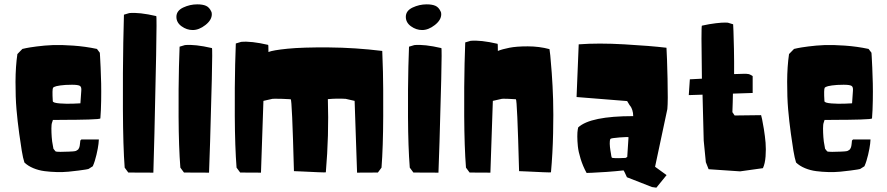

<svg xmlns="http://www.w3.org/2000/svg" viewBox="-20 -785 4061 879"><path d="M352.5 -146.5H432.6Q433.1 -145.5 430.9 -126.2Q428.7 -106.9 421.6 -76.4Q414.6 -45.9 404.8 -23.9Q403.3 -22.9 401.4 -21.7Q399.4 -20.5 394.8 -17.6Q390.1 -14.6 387.2 -12.7Q384.3 -10.7 384.3 -11.2L372.1 -8.8Q360.4 -6.8 339.8 -4.2Q319.3 -1.5 293.9 1Q268.6 3.4 239.7 2.7Q210.9 2 184.1 -1.5Q157.2 -4.9 132.6 -15.1Q107.9 -25.4 91.8 -41L85.4 -64.5Q83 -75.7 79.6 -95.2Q76.2 -114.7 68.1 -172.6Q60.1 -230.5 55.4 -285.2Q50.8 -339.8 51 -410.6Q51.3 -481.4 59.6 -537.6L82.5 -561Q88.9 -562.5 100.1 -564.9Q111.3 -567.4 147.7 -572.3Q184.1 -577.1 221.9 -578.6Q259.8 -580.1 315.2 -576.2Q370.6 -572.3 423.8 -561L437 -543.5Q437.5 -536.6 438.2 -524.2Q439 -511.7 440.7 -474.9Q442.4 -438 443.1 -403.3Q443.8 -368.7 443.1 -323.7Q442.4 -278.8 439.5 -243.2Q439.5 -239.3 385 -237.8Q330.6 -236.3 276.4 -236.3L222.2 -235.8L218.3 -223.6Q215.3 -216.3 215.3 -197Q215.3 -177.7 216.8 -157.2L218.8 -137.2L224.6 -104L233.9 -92.3Q237.3 -89.8 257.1 -89.8Q276.9 -89.8 294.9 -90.8L313.5 -91.8Q318.8 -92.3 323.2 -93Q327.6 -93.8 330.8 -95.9Q334 -98.1 336.4 -99.6Q338.9 -101.1 340.6 -105.2Q342.3 -109.4 343.3 -110.8Q344.2 -112.3 345 -117.9Q345.7 -123.5 345.9 -125Q346.2 -126.5 346.9 -133.3Q347.7 -140.1 347.7 -141.6ZM221.7 -321.8Q222.2 -314 253.7 -311.5Q285.2 -309.1 316.4 -310.5L348.1 -312Q351.1 -357.9 352.1 -369.1Q354 -387.7 345 -392.3Q335.9 -397 309.6 -397Q277.3 -397 255.9 -393.8Q234.4 -390.6 228.5 -387.2L223.1 -383.8Q218.3 -376.5 221.7 -321.8Z M567.4 4.9 550.8 -17.6Q543.5 -110.8 542.7 -285.9Q542 -460.9 544.4 -589.4L547.4 -717.8L571.8 -725.1Q617.2 -729.5 695.3 -711.4Q698.2 -710.9 694.8 -531.7Q691.4 -352.5 687 -173.8L682.1 5.4Z M822.3 4.9 805.7 -17.6Q798.3 -110.8 797.6 -249.3Q796.9 -387.7 799.3 -479.5L802.2 -571.3L826.7 -578.6Q872.1 -583 950.2 -564.9Q953.1 -564.5 949.7 -421.9Q946.3 -279.3 941.9 -136.7L937 5.4ZM949.7 -719.7Q949.7 -693.4 920.4 -670.4Q891.1 -647.5 862.3 -647.5Q835 -647.5 811.3 -664.6Q787.6 -681.6 787.6 -708Q787.6 -735.8 818.6 -750.5Q849.6 -765.1 882.8 -765.1Q908.2 -765.1 923.3 -758.3Q938.5 -751.5 947.3 -731.9Q949.7 -728 949.7 -719.7Z M1726.6 -17.6 1710 4.9 1614.7 5.4Q1607.9 -177.7 1603.5 -323.2L1562.5 -332.5Q1523.4 -335 1481 -331.1Q1486.3 -165.5 1471.7 3.9Q1471.7 4.9 1435.1 3.4Q1398.4 2 1362.3 0L1325.7 -1.5Q1316.9 -330.1 1311 -330.6Q1293 -332 1272 -332.5Q1251 -333 1239.3 -333L1227.1 -332.5L1186 -323.2L1174.8 5.4L1079.6 4.9L1063 -17.6Q1055.7 -110.8 1054.9 -252.9Q1054.2 -395 1056.6 -490.2L1059.6 -585.9L1084 -593.3Q1129.4 -597.7 1207.5 -579.6Q1209 -579.6 1209 -546.9Q1229 -555.2 1296.4 -562Q1363.8 -568.8 1485.4 -567.9Q1606.9 -566.9 1730 -551.8Q1731.4 -515.6 1733.2 -455.8Q1734.9 -396 1734.4 -253.4Q1733.9 -110.8 1726.6 -17.6Z M1872.6 4.9 1856 -17.6Q1848.6 -110.8 1847.9 -249.3Q1847.2 -387.7 1849.6 -479.5L1852.5 -571.3L1877 -578.6Q1922.4 -583 2000.5 -564.9Q2003.4 -564.5 2000 -421.9Q1996.6 -279.3 1992.2 -136.7L1987.3 5.4ZM2000 -719.7Q2000 -693.4 1970.7 -670.4Q1941.4 -647.5 1912.6 -647.5Q1885.3 -647.5 1861.6 -664.6Q1837.9 -681.6 1837.9 -708Q1837.9 -735.8 1868.9 -750.5Q1899.9 -765.1 1933.1 -765.1Q1958.5 -765.1 1973.6 -758.3Q1988.8 -751.5 1997.6 -731.9Q2000 -728 2000 -719.7Z M2259.3 -551.8Q2279.8 -560.1 2312 -566.4Q2344.2 -572.8 2396.2 -572.8Q2448.2 -572.8 2495.6 -560.1Q2497.1 -549.8 2499.3 -531Q2501.5 -512.2 2505.9 -451.9Q2510.3 -391.6 2512.2 -329.1Q2514.2 -266.6 2512.2 -175Q2510.3 -83.5 2502.4 3.9Q2502.4 4.9 2465.8 3.4Q2429.2 2 2393.1 0L2356.4 -1.5Q2347.7 -330.1 2341.8 -330.6Q2323.7 -332 2307.6 -332.5Q2291.5 -333 2284.7 -333L2277.3 -332.5L2236.3 -323.2L2225.1 5.4L2129.9 4.9L2113.3 -17.6Q2106 -110.8 2105.2 -254.2Q2104.5 -397.5 2106.9 -494.1L2109.9 -590.8L2134.3 -598.1Q2179.7 -602.5 2257.8 -584.5Q2259.3 -584.5 2259.3 -551.8Z M2857.4 -156.7Q2856 -158.7 2816.4 -155.8Q2776.9 -152.8 2774.4 -148.9Q2771 -141.6 2771.5 -126.7Q2772 -111.8 2774.4 -97.2L2776.9 -82.5Q2778.8 -66.9 2780.8 -63.5Q2782.2 -61.5 2797.9 -61Q2813.5 -60.5 2828.6 -61.5L2843.8 -62L2851.6 -66.4ZM3031.7 16.6 2984.9 74.2 2964.8 71.3 2850.1 26.4Q2849.6 25.4 2848.9 23.7Q2848.1 22 2846.2 17.8Q2844.2 13.7 2842.5 9.8Q2840.8 5.9 2838.9 2.2Q2836.9 -1.5 2835.7 -3.4Q2834.5 -5.4 2834.5 -4.9Q2800.3 -1 2758.1 2Q2715.8 4.9 2690.4 5.9L2665.5 6.8Q2648.4 -24.4 2638.2 -57.6Q2627.9 -90.8 2625.5 -115.5Q2623 -140.1 2623 -160.4Q2623 -180.7 2625 -191.4L2627 -201.7Q2683.1 -253.4 2878.9 -253.4Q2878.9 -268.6 2874.8 -281Q2870.6 -293.5 2866.2 -298.8L2862.3 -303.7L2851.1 -322.3L2619.6 -340.8L2629.4 -582Q2719.2 -588.9 2838.4 -582Q2957.5 -575.2 3031.2 -566.4Q3033.7 -529.3 3036.1 -425.3Q3038.6 -321.3 3035.2 -285.6L2979 -21.5Z M3133.3 -349.6 3138.2 -421.9Q3161.1 -423.3 3193.4 -424.8Q3189.5 -667 3193.4 -667.5Q3228 -675.3 3257.8 -678.7Q3287.6 -682.1 3299.8 -681.6L3312 -681.2L3336.4 -673.8Q3336.9 -662.6 3337.9 -642.1Q3338.9 -621.6 3340.1 -561.8Q3341.3 -502 3340.8 -445.8Q3397.5 -448.2 3403.3 -446.3Q3407.7 -446.3 3413.3 -443.8Q3418.9 -441.4 3422.4 -439L3425.8 -436.5V-359.4L3335.4 -356.4Q3335.4 -354 3334.5 -316.4Q3333.5 -278.8 3333 -271.5L3343.3 -256.3L3464.4 -257.8Q3466.3 -251 3469 -239Q3471.7 -227.1 3477.1 -194.1Q3482.4 -161.1 3484.9 -131.8Q3487.3 -102.5 3484.9 -69.1Q3482.4 -35.6 3472.7 -15.1L3368.2 -0.5L3224.1 -10.3L3211.4 -42.5L3201.7 -141.1Q3198.7 -258.8 3196.3 -351.6Z M3885.3 -146.5H3965.3Q3965.8 -145.5 3963.6 -126.2Q3961.4 -106.9 3954.3 -76.4Q3947.3 -45.9 3937.5 -23.9Q3936 -22.9 3934.1 -21.7Q3932.1 -20.5 3927.5 -17.6Q3922.9 -14.6 3919.9 -12.7Q3917 -10.7 3917 -11.2L3904.8 -8.8Q3893.1 -6.8 3872.6 -4.2Q3852.1 -1.5 3826.7 1Q3801.3 3.4 3772.5 2.7Q3743.7 2 3716.8 -1.5Q3689.9 -4.9 3665.3 -15.1Q3640.6 -25.4 3624.5 -41L3618.2 -64.5Q3615.7 -75.7 3612.3 -95.2Q3608.9 -114.7 3600.8 -172.6Q3592.8 -230.5 3588.1 -285.2Q3583.5 -339.8 3583.7 -410.6Q3584 -481.4 3592.3 -537.6L3615.2 -561Q3621.6 -562.5 3632.8 -564.9Q3644 -567.4 3680.4 -572.3Q3716.8 -577.1 3754.6 -578.6Q3792.5 -580.1 3847.9 -576.2Q3903.3 -572.3 3956.5 -561L3969.7 -543.5Q3970.2 -536.6 3970.9 -524.2Q3971.7 -511.7 3973.4 -474.9Q3975.1 -438 3975.8 -403.3Q3976.6 -368.7 3975.8 -323.7Q3975.1 -278.8 3972.2 -243.2Q3972.2 -239.3 3917.7 -237.8Q3863.3 -236.3 3809.1 -236.3L3754.9 -235.8L3751 -223.6Q3748 -216.3 3748 -197Q3748 -177.7 3749.5 -157.2L3751.5 -137.2L3757.3 -104L3766.6 -92.3Q3770 -89.8 3789.8 -89.8Q3809.6 -89.8 3827.6 -90.8L3846.2 -91.8Q3851.6 -92.3 3856 -93Q3860.4 -93.8 3863.5 -95.9Q3866.7 -98.1 3869.1 -99.6Q3871.6 -101.1 3873.3 -105.2Q3875 -109.4 3876 -110.8Q3877 -112.3 3877.7 -117.9Q3878.4 -123.5 3878.7 -125Q3878.9 -126.5 3879.6 -133.3Q3880.4 -140.1 3880.4 -141.6ZM3754.4 -321.8Q3754.9 -314 3786.4 -311.5Q3817.9 -309.1 3849.1 -310.5L3880.9 -312Q3883.8 -357.9 3884.8 -369.1Q3886.7 -387.7 3877.7 -392.3Q3868.7 -397 3842.3 -397Q3810.1 -397 3788.6 -393.8Q3767.1 -390.6 3761.2 -387.2L3755.9 -383.8Q3751 -376.5 3754.4 -321.8Z"/></svg>

Font: Noot
Style: Regular
Weight: 400
Designer: Amos Jerbi
Foundry: Amos Jerbi
Version: Version 1.000;PS 001.001;hotconv 1.0.56